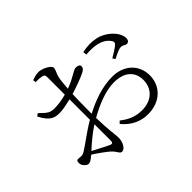

<svg xmlns="http://www.w3.org/2000/svg" viewBox="-165 -1031 1329 1329"><g transform="rotate(-45 500.0 -366.0)"><path d="M655 -617C726 -622 803 -618 845 -560C856 -545 856 -537 845 -525C831 -511 785 -483 764 -471L776 -452C797 -462 834 -481 850 -484C884 -490 890 -466 912 -471C927 -474 933 -489 932 -506C928 -566 856 -632 784 -646C742 -655 704 -654 653 -644ZM170 -157C153 -146 141 -141 113 -146C93 -149 88 -141 88 -122C88 -109 92 -98 104 -86C113 -76 123 -70 133 -70C145 -70 158 -76 189 -103C228 -79 280 -41 300 -23C332 5 335 34 355 34C383 34 407 -8 407 -52C407 -87 396 -125 393 -259C473 -304 569 -346 654 -346C762 -346 811 -289 811 -213C811 -135 758 -71 655 -71C587 -71 537 -98 496 -131L479 -114C533 -48 600 -22 666 -22C790 -22 865 -103 865 -204C865 -310 786 -382 674 -382C573 -382 478 -346 392 -301V-348C392 -396 393 -446 395 -491C443 -506 507 -528 545 -547C565 -557 575 -568 575 -583C575 -600 557 -605 539 -605C515 -605 480 -569 398 -540C401 -585 405 -621 410 -643C417 -674 432 -690 432 -712C432 -735 370 -766 336 -766C314 -766 289 -759 270 -751L273 -730C299 -731 317 -730 334 -725C350 -721 354 -716 354 -696V-526C313 -515 277 -510 249 -509C195 -507 183 -517 131 -568L112 -554C156 -466 197 -461 242 -461C271 -461 317 -471 354 -480V-280C288 -243 208 -180 170 -157ZM354 -236V-77C354 -57 347 -49 325 -60C293 -75 245 -101 208 -120C253 -161 305 -205 354 -236Z"/></g></svg>

Font: Noto Serif JP Light
Style: Regular
Weight: 300
Designer: Ryoko NISHIZUKA 西塚涼子 (kana & ideographs); Frank Grießhammer (Latin, Greek & Cyrillic); Wenlong ZHANG 张文龙 (bopomofo); San
Foundry: Adobe
Version: Version 2.001;hotconv 1.1.0;makeotfexe 2.6.0